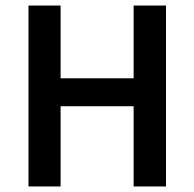

<svg xmlns="http://www.w3.org/2000/svg" viewBox="-20 -674 703 694"><path d="M83 0V-654H199V-391H463V-654H580V0H463V-290H199V0Z"/></svg>

Font: Mada SemiBold
Style: Regular
Weight: 600
Designer: Khaled Hosny
Version: Version 1.5